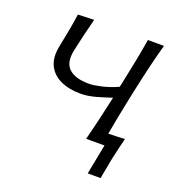

<svg xmlns="http://www.w3.org/2000/svg" viewBox="-118 -597 777 835"><g transform="rotate(20 270.0 -179.5)"><path d="M321 0Q334 -49.5 346.8 -104.8Q359.5 -160 370 -208Q338.5 -197 300.8 -186.5Q263 -176 231 -176Q177 -176 137.5 -194.2Q98 -212.5 80.5 -249.2Q63 -286 75 -342Q83.5 -382 90.2 -419.2Q97 -456.5 102.5 -495.5L177 -498Q167 -460 158 -422.5Q149 -385 140.5 -344.5Q127.5 -284.5 156.8 -256.8Q186 -229 250.5 -229Q270.5 -229 307 -237.2Q343.5 -245.5 381 -262.5L385 -280.5Q398 -342 408 -392.2Q418 -442.5 426.5 -495.5H501Q485.5 -440 473 -387.2Q460.5 -334.5 446.5 -269L436 -219.5Q426.5 -174 418.8 -134Q411 -94 404 -54Q423 -54.5 442 -55Q461 -55.5 480 -57Q473.5 -30.5 467.5 -5.2Q461.5 20 456 45.5Q446.5 93 438.5 139H379L406 0Z"/></g></svg>

Font: Commissioner Flair Light
Style: Italic
Weight: 300
Italic angle: -12°
Designer: Kostas Bartsokas
Foundry: Kostas Bartsokas
Version: Version 1.000; ttfautohint (v1.8.3)